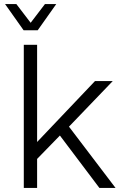

<svg xmlns="http://www.w3.org/2000/svg" viewBox="-20 -932 640 952"><path d="M98 0V-710H164V-228L451 -530H539L322 -304L553 0H473L277 -260L164 -144V0ZM5 -912H61L132 -819L203 -912H259L167 -782H97Z"/></svg>

Font: Geist Mono Light
Style: Regular
Weight: 300
Monospace: yes
Designer: Basement.studio, Andrés Briganti, Mateo Zaragoza
Foundry: Basement.studio, Vercel, Andrés Briganti, Guido Ferreyra, Mateo Zaragoza
Version: Version 1.500; ttfautohint (v1.8.4.7-5d5b)